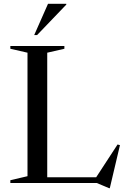

<svg xmlns="http://www.w3.org/2000/svg" viewBox="-20 -955 658 1002"><path d="M553 27H549L485 0H34V-14.5L123.5 -35.5V-680L34 -700.5V-715H316V-700.5L226.5 -680V-30H482L593.5 -201L606 -197.5ZM158.5 -772 230.5 -935H326V-931L173.5 -772Z"/></svg>

Font: Newsreader Display
Style: Regular
Weight: 400
Designer: Hugues Gentile
Foundry: Production Type
Version: Version 1.001